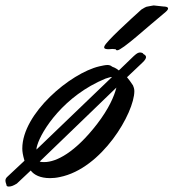

<svg xmlns="http://www.w3.org/2000/svg" viewBox="-137 -646 638 706"><path d="M352 -332C344 -344 337 -354 330 -362L386 -415C397 -425 400 -432 400 -436C400 -441 396 -444 393 -446C385 -449 394 -447 387 -451C384 -452 382 -453 379 -453C373 -453 368 -452 355 -440L300 -387C300 -387 290 -396 275 -401C271 -405 265 -407 258 -407C249 -407 238 -404 228 -402C122 -377 -55 -229 -55 -100C-55 -88 -53 -76 -47 -55L-109 3C-115 8 -117 13 -117 18C-117 26 -113 31 -113 36C-112 38 -110 40 -105 40C-96 40 -88 37 -75 29L-24 -19C-12 -3 11 9 47 9C57 9 70 8 83 5C238 -26 357 -231 357 -311C357 -320 354 -327 352 -332ZM291 -324C283 -292 263 -246 220 -190C139 -85 70 -50 26 -50C20 -50 14 -50 9 -52C97 -136 198 -235 291 -324ZM-3 -96C-3 -101 -2 -106 0 -112C16 -166 98 -294 251 -357C260 -360 270 -363 275 -363ZM472 -602C479 -608 481 -612 481 -615C481 -622 466 -622 465 -622C463 -622 430 -626 428 -626C424 -626 409 -622 406 -622C400 -622 390 -615 383 -611C343 -575 252 -492 247 -476C246 -474 246 -473 246 -472C246 -466 254 -465 263 -465C267 -465 272 -466 276 -466C278 -466 285 -465 288 -465C290 -464 289 -461 294 -461C312 -461 406 -548 472 -602Z"/></svg>

Font: Oregano
Style: Italic
Weight: 400
Italic angle: -12°
Designer: Astigmatic (AOETI)
Foundry: Astigmatic (AOETI)
Version: Version 1.000